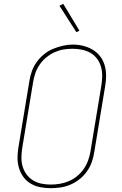

<svg xmlns="http://www.w3.org/2000/svg" viewBox="-20 -980 640 1008"><path d="M246 8Q218 8 190.5 2.5Q163 -3 140.5 -16.5Q118 -30 102.5 -51.5Q87 -73 79.5 -98.5Q72 -124 72 -152Q72 -180 77 -208L134 -553Q138 -580 147 -605.5Q156 -631 172.5 -654Q189 -677 211 -695Q233 -713 258.5 -723.5Q284 -734 310.5 -740Q337 -746 363 -746Q391 -746 418 -739Q445 -732 467.5 -718.5Q490 -705 506 -684Q522 -663 529.5 -637Q537 -611 537 -583Q537 -555 532 -527L475 -182Q471 -155 462 -129.5Q453 -104 437 -81Q421 -58 398.5 -40Q376 -22 350.5 -11Q325 0 298.5 4Q272 8 246 8Q246 8 246 8Q246 8 246 8ZM246 -11Q270 -11 294 -15Q318 -19 341.5 -29Q365 -39 385 -55.5Q405 -72 419.5 -93Q434 -114 442.5 -137.5Q451 -161 455 -185L512 -530Q516 -555 516.5 -580Q517 -605 510.5 -628.5Q504 -652 490 -671Q476 -690 455.5 -702Q435 -714 410.5 -719Q386 -724 361 -724Q336 -724 312.5 -720Q289 -716 266 -705.5Q243 -695 223 -678.5Q203 -662 188.5 -641Q174 -620 166 -597Q158 -574 154 -550L97 -205Q93 -180 92.5 -155Q92 -130 98.5 -107Q105 -84 119 -65Q133 -46 153 -33.5Q173 -21 197 -16Q221 -11 246 -11ZM381 -811 292 -950 312 -960 397 -819Z"/></svg>

Font: Iosevka Slab ThExObl
Style: Regular
Weight: 100
Width: 7
Italic angle: -9°
Monospace: yes
Designer: Belleve Invis
Foundry: Belleve Invis
Version: Version 11.1.1; ttfautohint (v1.8.3)